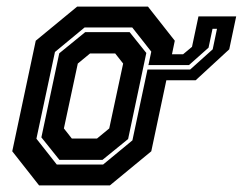

<svg xmlns="http://www.w3.org/2000/svg" viewBox="-20 -560 734 580"><path d="M151.5 -63H291.5L380 -136L437 -404L379.5 -477H235.5L146 -403L90 -141ZM159.5 -77 105 -145 159 -399 237.5 -463H371.5L422 -400L367 -140L289.5 -77ZM197 -141.5H273L310 -172L352 -368L328 -398.5H252L215 -368L173 -172ZM622 -473 610 -416 551 -363.5H428.5L425.5 -350H554.5L622.5 -411L635.5 -473ZM579.5 -510.5H693.5L672.5 -411L571 -317.5H482.5L437 -103L312 0H98L17 -103L88 -437L213 -540H427L508 -437L499.5 -396H533L560 -418.5Z"/></svg>

Font: Tourney
Style: Bold Italic
Weight: 700
Italic angle: -12°
Version: Version 1.015